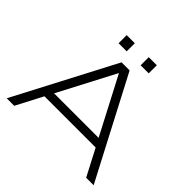

<svg xmlns="http://www.w3.org/2000/svg" viewBox="-197 -1011 1208 1208"><g transform="rotate(45 406.5 -407.5)"><path d="M727.1 0 634.8 -176.8H179.2L86.9 0H20L371.1 -670.9H442.9L793.9 0ZM407.2 -611.8 209 -232.9H605ZM272.9 -742.7V-814.9H345.2V-742.7ZM469.2 -742.7V-814.9H541V-742.7Z"/></g></svg>

Font: Syncopate
Style: Regular
Weight: 300
Width: 7
Designer: Astigmatic (AOETI)
Foundry: Astigmatic (AOETI)
Version: Version 001.000